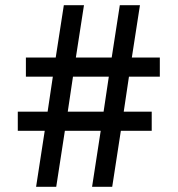

<svg xmlns="http://www.w3.org/2000/svg" viewBox="-20 -714 680 734"><path d="M332 0H409L442 -214H560V-287H453L473 -421H591V-494H484L515 -694H438L407 -494H270L301 -694H224L193 -494H79V-421H182L162 -287H48V-214H151L118 0H195L228 -214H365ZM239 -287 259 -421H396L376 -287Z"/></svg>

Font: MV Cash
Style: Regular
Weight: 400
Designer: Rodrigo Fuenzalida
Foundry: fragTYPE
Version: Version 1.100;Glyphs 3.1.2 (3151)